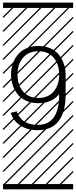

<svg xmlns="http://www.w3.org/2000/svg" viewBox="-23 -990 577 1453"><path d="M109.4 -425.3Q109.4 -348.1 150.9 -298.6Q192.4 -249 267.6 -249Q342.8 -249 383.8 -298.3Q424.8 -347.7 424.8 -425.3Q424.8 -502.9 383.8 -552.5Q342.8 -602.1 267.6 -602.1Q192.4 -602.1 150.9 -552.5Q109.4 -502.9 109.4 -425.3ZM267.6 -209Q215.8 -209 175 -227.3Q134.3 -245.6 109.9 -276.9Q85.4 -308.1 73 -345.9Q60.5 -383.8 60.5 -425.3Q60.5 -466.8 73 -504.9Q85.4 -543 109.9 -574Q134.3 -605 175 -623.5Q215.8 -642.1 267.6 -642.1Q319.3 -642.1 359.9 -623.5Q400.4 -605 424.6 -573.7Q448.7 -542.5 461.2 -504.6Q473.6 -466.8 473.6 -425.3V-274.4Q473.6 -249 471.7 -225.8Q469.7 -202.6 464.1 -174.8Q458.5 -147 449.2 -123.8Q439.9 -100.6 423.6 -77.9Q407.2 -55.2 385.7 -39.6Q364.3 -23.9 332.8 -14.4Q301.3 -4.9 262.7 -4.9Q183.6 -4.9 130.9 -39.8Q78.1 -74.7 57.6 -136.2L104.5 -147Q138.7 -44.9 262.7 -44.9Q424.8 -44.9 424.8 -274.4V-277.3Q368.7 -209 267.6 -209ZM0 402.8H530.3V442.9H0ZM0 -970.2H530.3V-930.2H0ZM526.9 410.6 533.7 417.5 525.4 425.8 518.6 418.9ZM526.9 304.7 533.7 311.5 419.4 425.8 412.6 418.9ZM526.9 198.7 533.7 205.6 313.5 425.8 306.6 418.9ZM526.9 92.3 533.7 99.1 207.5 425.8 200.7 418.9ZM526.9 -13.2 533.7 -6.3 101.6 425.8 94.7 418.9ZM526.9 -119.1 533.7 -112.3 3.4 418 -3.4 411.1ZM526.9 -225.6 533.7 -218.8 3.4 311.5 -3.4 304.7ZM526.9 -331.5 533.7 -324.7 3.4 205.6 -3.4 198.7ZM526.9 -438 533.7 -431.2 3.4 99.1 -3.4 92.3ZM526.9 -543.5 533.7 -536.6 3.4 -6.3 -3.4 -13.2ZM526.9 -649.4 533.7 -642.6 3.4 -112.3 -3.4 -119.1ZM526.9 -755.9 533.7 -749 3.4 -218.8 -3.4 -225.6ZM526.9 -861.8 533.7 -855 3.4 -324.7 -3.4 -331.5ZM516.6 -958 523.4 -951.2 3.4 -431.2 -3.4 -438ZM411.1 -958 418 -951.2 3.4 -536.6 -3.4 -543.5ZM305.2 -958 312 -951.2 3.4 -642.6 -3.4 -649.4ZM198.7 -958 205.6 -951.2 3.4 -749 -3.4 -755.9ZM92.3 -958 99.1 -951.2 3.4 -855 -3.4 -861.8Z"/></svg>

Font: AzarMehrMSRS3
Style: Regular
Weight: 1
Designer: Amin Abedi
Version: Version 1.00